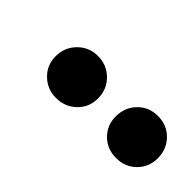

<svg xmlns="http://www.w3.org/2000/svg" viewBox="-18 -838 420 420"><g transform="rotate(45 192.0 -628.0)"><path d="M133 -563Q106 -563 87 -581.5Q68 -600 68 -627Q68 -655 87 -674Q106 -693 133 -693Q161 -693 180 -674Q199 -655 199 -627Q199 -600 180 -581.5Q161 -563 133 -563ZM319 -563Q291 -563 272.5 -581.5Q254 -600 254 -627Q254 -655 272.5 -674Q291 -693 319 -693Q347 -693 365.5 -674Q384 -655 384 -627Q384 -600 365.5 -581.5Q347 -563 319 -563Z"/></g></svg>

Font: DM Sans 24pt ExtraBold
Style: Italic
Weight: 800
Italic angle: -10°
Designer: Colophon Foundry, Jonny Pinhorn
Foundry: Colophon Foundry
Version: Version 4.004;gftools[0.9.30]